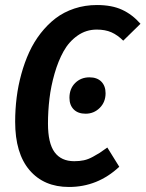

<svg xmlns="http://www.w3.org/2000/svg" viewBox="-20 -725 576 760"><path d="M363.8 -705.1Q422.9 -705.1 463.4 -686.3Q503.9 -667.5 536.1 -630.9L467.8 -564Q445.3 -586.4 420.9 -597.2Q396.5 -607.9 362.8 -607.9Q320.8 -607.9 286.9 -584Q252.9 -560.1 231.7 -522Q210.4 -483.9 196 -433.8Q181.6 -383.8 175.8 -334.5Q169.9 -285.2 169.9 -235.8Q169.9 -158.2 196 -122.6Q222.2 -86.9 273.9 -86.9Q294.9 -86.9 312 -90.6Q329.1 -94.2 347.9 -104.5Q366.7 -114.7 374.5 -119.9Q382.3 -125 404.8 -141.1L452.1 -64.9Q366.7 15.1 252.9 15.1Q153.8 15.1 96.9 -51.5Q40 -118.2 40 -243.2Q40 -291.5 45.9 -338.9Q51.8 -386.2 64.5 -432.1Q77.1 -478 95.7 -518.6Q114.3 -559.1 141.1 -593.5Q168 -627.9 200.2 -652.6Q232.4 -677.2 274.4 -691.2Q316.4 -705.1 363.8 -705.1ZM318.8 -274.9Q288.6 -274.9 271.7 -292Q254.9 -309.1 254.9 -337.9Q254.9 -374 277.6 -396.5Q300.3 -418.9 334 -418.9Q364.3 -418.9 381.1 -401.9Q397.9 -384.8 397.9 -356Q397.9 -320.8 374.8 -297.9Q351.6 -274.9 318.8 -274.9Z"/></svg>

Font: Fira Sans Compressed Medium
Style: Italic
Weight: 500
Width: 3
Italic angle: -8°
Designer: Carrois Corporate & Edenspiekermann AG
Foundry: Carrois Corporate GbR & Edenspiekermann AG
Version: Version 4.203;PS 004.203;hotconv 1.0.88;makeotf.lib2.5.64775